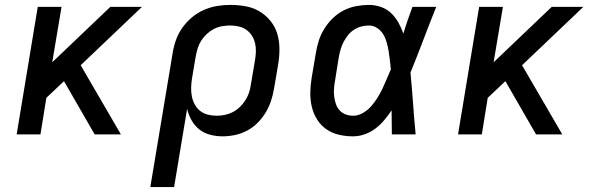

<svg xmlns="http://www.w3.org/2000/svg" viewBox="-20 -548 2440 783"><path d="M366 0 241 -217 169 -149 145 0H48L134 -520H231L193 -294L430 -520H559L309 -282L473 0Z M593 215 684 -331Q688 -358 697.5 -384.5Q707 -411 723.5 -434.5Q740 -458 762.5 -477Q785 -496 811.5 -507.5Q838 -519 865 -523.5Q892 -528 919 -528Q951 -528 981.5 -522.5Q1012 -517 1037.5 -502Q1063 -487 1082 -464Q1101 -441 1110 -412.5Q1119 -384 1119.5 -352.5Q1120 -321 1115 -289L1098 -189Q1094 -164 1086 -139Q1078 -114 1064.5 -91Q1051 -68 1032 -48.5Q1013 -29 989 -16Q965 -3 939 2.5Q913 8 888 8Q862 8 837 1.5Q812 -5 793 -20Q774 -35 761.5 -57Q749 -79 743 -104L690 215ZM864 -76Q880 -76 897 -79.5Q914 -83 929.5 -91Q945 -99 958 -111.5Q971 -124 980.5 -139Q990 -154 995.5 -170Q1001 -186 1003 -203L1020 -303Q1023 -321 1023.5 -338.5Q1024 -356 1020 -372.5Q1016 -389 1007 -403Q998 -417 984.5 -426.5Q971 -436 954 -440Q937 -444 919 -444H918Q902 -444 885 -441Q868 -438 852.5 -430Q837 -422 823.5 -409.5Q810 -397 800.5 -382Q791 -367 786 -350.5Q781 -334 778 -317L763 -228Q760 -209 759.5 -190.5Q759 -172 762.5 -154.5Q766 -137 774.5 -121.5Q783 -106 796.5 -95.5Q810 -85 827.5 -80.5Q845 -76 864 -76Z M1420 8Q1390 8 1362 1.5Q1334 -5 1311 -21Q1288 -37 1273 -61Q1258 -85 1251.5 -113Q1245 -141 1245.5 -171Q1246 -201 1251 -231L1268 -331Q1272 -357 1280 -382Q1288 -407 1302.5 -430.5Q1317 -454 1337 -473.5Q1357 -493 1381.5 -505.5Q1406 -518 1432.5 -523Q1459 -528 1484 -528Q1510 -528 1534 -519.5Q1558 -511 1575.5 -494Q1593 -477 1605 -455.5Q1617 -434 1625 -411Q1633 -438 1642.5 -465.5Q1652 -493 1662 -520H1759Q1732 -453 1706.5 -385.5Q1681 -318 1654 -252Q1660 -189 1664.5 -126Q1669 -63 1675 0H1578Q1578 -24 1577.5 -48.5Q1577 -73 1577 -98Q1563 -77 1546.5 -57.5Q1530 -38 1510 -23Q1490 -8 1466.5 0Q1443 8 1420 8ZM1420 -76Q1440 -76 1459.5 -87Q1479 -98 1493.5 -114.5Q1508 -131 1519.5 -149.5Q1531 -168 1540 -187Q1549 -206 1557 -225.5Q1565 -245 1574 -265Q1572 -284 1570 -302.5Q1568 -321 1565 -339Q1562 -357 1557 -375Q1552 -393 1543 -408Q1534 -423 1518.5 -433.5Q1503 -444 1484 -444Q1469 -444 1453.5 -440Q1438 -436 1424 -427Q1410 -418 1399.5 -405Q1389 -392 1381.5 -377.5Q1374 -363 1369.5 -348Q1365 -333 1362 -317L1346 -217Q1343 -201 1342 -185Q1341 -169 1343 -153.5Q1345 -138 1350 -123.5Q1355 -109 1365 -98Q1375 -87 1389.5 -81.5Q1404 -76 1420 -76Z M2166 0 2041 -217 1969 -149 1945 0H1848L1934 -520H2031L1993 -294L2230 -520H2359L2109 -282L2273 0Z"/></svg>

Font: Iosevka Custom Medium
Style: Italic
Weight: 500
Italic angle: -9°
Designer: Belleve Invis
Foundry: Belleve Invis
Version: Version 27.0.1